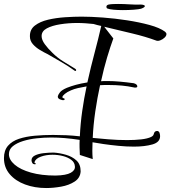

<svg xmlns="http://www.w3.org/2000/svg" viewBox="-92 -765 890 969"><path d="M141 184Q83 184 34.5 166Q-14 148 -43 114Q-72 80 -72 33Q-72 -6 -51.5 -29.5Q-31 -53 4 -64.5Q39 -76 83.5 -80Q128 -84 176 -84Q208 -84 242 -82.5Q276 -81 311 -77Q314 -142 323 -205Q332 -268 345 -329Q321 -325 301.5 -320.5Q282 -316 266 -309Q247 -301 235 -291Q223 -281 223 -275Q223 -270 230 -269Q234 -268 234.5 -265Q235 -262 231 -260Q223 -258 210.5 -263.5Q198 -269 200 -280Q202 -288 211 -299.5Q220 -311 246 -322Q266 -330 291.5 -337Q317 -344 349 -349Q366 -426 385 -497Q404 -568 419 -634Q409 -636 399.5 -638.5Q390 -641 380 -644Q361 -646 340 -647.5Q319 -649 297 -649Q254 -649 212.5 -642.5Q171 -636 144.5 -622Q118 -608 118 -583Q118 -564 134 -542Q150 -520 172 -499Q198 -473 227.5 -455Q257 -437 286 -419Q294 -414 292 -409.5Q290 -405 285 -408Q255 -430 219 -451Q183 -472 148 -492Q131 -500 110 -512.5Q89 -525 74 -542Q59 -559 59 -581Q58 -616 84 -636Q110 -656 150.5 -665.5Q191 -675 236.5 -678Q282 -681 320 -681Q367 -681 427.5 -676.5Q488 -672 549.5 -662.5Q611 -653 662.5 -639Q714 -625 741 -605Q748 -599 748 -593Q748 -584 738.5 -575Q729 -566 717 -561.5Q705 -557 697 -560Q643 -580 576 -596Q509 -612 434 -630L480 -571Q465 -530 448.5 -475Q432 -420 418 -355Q426 -356 434 -356Q442 -356 451 -356Q480 -356 513 -353Q546 -350 583 -345Q601 -340 601 -329Q601 -323 591 -323Q590 -323 587.5 -323Q585 -323 582 -324Q528 -336 456 -336Q446 -336 435 -336Q424 -336 413 -335Q399 -271 389 -203Q379 -135 376 -69Q406 -66 454 -62Q502 -58 550 -58Q588 -58 620 -61.5Q652 -65 671 -74Q680 -79 681.5 -82.5Q683 -86 684 -88Q687 -104 701 -104Q709 -104 713 -95Q716 -86 716 -78Q716 -47 677 -36Q638 -25 584 -25Q546 -25 505.5 -29Q465 -33 430.5 -38Q396 -43 375 -47Q375 -37 374.5 -26Q374 -15 374 -4Q374 6 374.5 16.5Q375 27 376 38L311 17Q310 -2 309.5 -21Q309 -40 310 -59Q232 -71 167 -71Q131 -71 93.5 -67Q56 -63 24 -53Q-8 -43 -27.5 -27Q-47 -11 -47 13Q-47 41 -18 66Q11 91 64 106Q117 121 188 121Q242 120 265 107Q288 94 286 75Q285 55 268 42Q251 29 225.5 22.5Q200 16 173 16Q141 16 114.5 25.5Q88 35 82 53L83 58Q89 59 89 62Q89 64 84 64Q74 64 70.5 56.5Q67 49 67 44Q67 28 84.5 19.5Q102 11 128 8Q154 5 179 5Q209 7 240.5 16Q272 25 293.5 44.5Q315 64 315 100Q313 133 284.5 151.5Q256 170 216.5 177Q177 184 141 184ZM528 -714Q503 -714 481.5 -716Q460 -718 450 -722Q445 -724 445 -731Q445 -739 456 -742Q467 -744 479 -744.5Q491 -745 504 -745Q533 -745 562.5 -743Q592 -741 617 -742Q626 -742 632.5 -740Q639 -738 639 -734Q639 -728 620 -721Q609 -718 583 -716Q557 -714 528 -714Z"/></svg>

Font: Festive
Style: Regular
Weight: 400
Designer: Robert E. Leuschke
Foundry: Robert E. Leuschke
Version: Version 1.101; ttfautohint (v1.8.3)